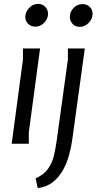

<svg xmlns="http://www.w3.org/2000/svg" viewBox="-20 -739 496 987"><path d="M227 -668Q227 -643 207.5 -622.5Q188 -602 161 -602Q139 -602 124.5 -616.5Q110 -631 110 -652Q110 -677 129.5 -698Q149 -719 176 -719Q199 -719 213 -703.5Q227 -688 227 -668ZM186 -490 128 -58V0H40L98 -433V-490ZM456 -668Q456 -643 436.5 -622Q417 -601 390 -601Q367 -601 353 -616.5Q339 -632 339 -652Q339 -678 358 -698Q377 -718 404 -718Q427 -718 441.5 -703.5Q456 -689 456 -668ZM416 -490 352 -25Q347 13 336 54.5Q325 96 305 133Q285 170 253 196Q221 222 174 228L163 178Q206 159 227.5 128Q249 97 257.5 60Q266 23 271 -13L329 -433V-490Z"/></svg>

Font: Rosario
Style: Italic
Weight: 400
Italic angle: -8.05°
Designer: Hector Gatti
Foundry: Omnibus Type
Version: Version 1.201